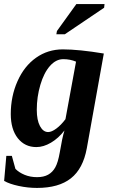

<svg xmlns="http://www.w3.org/2000/svg" viewBox="-39 -715 559 948"><path d="M142.6 -173.3Q142.6 -121.6 158.4 -92.3Q174.3 -63 198.7 -63Q215.8 -63 239 -80.1Q262.2 -97.2 284.2 -126.5L336.4 -410.6Q307.6 -422.9 273.4 -422.9Q237.3 -422.9 207.5 -389.2Q177.7 -355.5 160.2 -295.9Q142.6 -236.3 142.6 -173.3ZM14.2 -151.9Q14.2 -239.3 47.4 -314Q80.6 -388.7 138.9 -429.9Q197.3 -471.2 271 -471.2Q350.6 -471.2 473.6 -450.7L389.6 17.1Q371.1 118.2 311 165.5Q251 212.9 143.6 212.9Q98.1 212.9 53 203.1Q7.8 193.4 -18.6 178.2L-7.8 54.7H19.5L37.1 118.7Q54.7 136.7 82.5 148.2Q110.4 159.7 144 159.7Q176.8 159.7 198.7 147.5Q220.7 135.3 234.1 111.1Q247.6 86.9 256.3 36.6Q268.1 -35.2 279.3 -70.8Q249.5 -32.2 212.6 -10.5Q175.8 11.2 140.6 11.2Q83.5 11.2 48.8 -32.7Q14.2 -76.7 14.2 -151.9ZM239.3 -545.9 242.2 -562 337.9 -694.8H477.1L475.1 -676.8L281.2 -545.9Z"/></svg>

Font: Tinos
Style: Bold Italic
Weight: 700
Italic angle: -16.333°
Designer: Steve Matteson
Foundry: Monotype Imaging Inc.
Version: Version 1.23